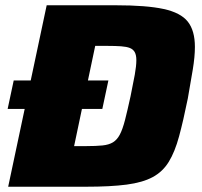

<svg xmlns="http://www.w3.org/2000/svg" viewBox="-20 -708 766 728"><path d="M9 -295 32 -403H391L368 -295ZM11 0 157 -688H419Q535 -688 600 -674Q665 -660 692 -626Q719 -592 719 -530Q719 -493 711 -444.5Q703 -396 692 -334Q675 -250 659 -191Q643 -132 620 -94.5Q597 -57 559 -36.5Q521 -16 460 -8Q399 0 306 0ZM261 -154H307Q344 -154 368.5 -156.5Q393 -159 408.5 -168.5Q424 -178 434.5 -198Q445 -218 454 -253Q463 -288 475 -343Q485 -391 491 -424.5Q497 -458 497 -480Q497 -499 491 -510Q485 -521 472.5 -526Q460 -531 439 -532.5Q418 -534 388 -534H341Z"/></svg>

Font: Saira SemiExpanded ExtraBold
Style: Italic
Weight: 800
Width: 6
Italic angle: -12°
Designer: Hector Gatti with collaboration of the Omnibus-Type team
Foundry: Omnibus-Type
Version: Version 1.101